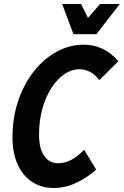

<svg xmlns="http://www.w3.org/2000/svg" viewBox="-20 -923 615 954"><path d="M42 -241Q42 -337 70 -420.5Q98 -504 147 -567Q196 -630 260.5 -665.5Q325 -701 397 -701Q444 -701 487.5 -681.5Q531 -662 568 -619L474 -525Q432 -579 374 -579Q336 -579 300.5 -555Q265 -531 236.5 -487.5Q208 -444 191 -384.5Q174 -325 174 -256Q174 -183 200 -147.5Q226 -112 269 -112Q335 -112 398 -179L458 -80Q414 -41 359.5 -15Q305 11 248 11Q185 11 138.5 -20Q92 -51 67 -107.5Q42 -164 42 -241ZM289 -903H383L417 -834L477 -903H575L459 -753H345Z"/></svg>

Font: Radio Canada Condensed SemiBold
Style: Italic
Weight: 600
Width: 3
Italic angle: -12°
Designer: Charles Daoud, Etienne Aubert Bonn, Alexandre Saumier Demers, Jacques Le Bailly
Foundry: Radio-Canada
Version: Version 2.104; ttfautohint (v1.8.4.7-5d5b);gftools[0.9.28.de